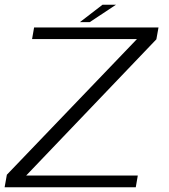

<svg xmlns="http://www.w3.org/2000/svg" viewBox="-28 -791 712 811"><path d="M-8.5 0 1 -53 550.5 -626H107.5L116 -675H641.5L632.5 -625L82.5 -49.5H554L545.5 0ZM309.5 -697.5 405 -771H462L351 -697.5Z"/></svg>

Font: Anybody ExtraExpanded Light
Style: Italic
Weight: 300
Width: 8
Italic angle: -10°
Designer: Tyler Finck
Foundry: Etcetera Type Company
Version: Version 1.010; ttfautohint (v1.8.3) -l 8 -r 50 -G 200 -x 14 